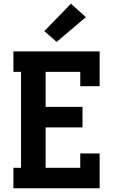

<svg xmlns="http://www.w3.org/2000/svg" viewBox="-20 -1011 640 1031"><path d="M52 0V-110H93V-625H52V-735H515V-548H411V-625H225V-437H423V-327H225V-110H411V-187H515V0ZM284 -786 218 -844 361 -991 441 -919Z"/></svg>

Font: Iosevka HT Extrabold Extended
Style: Regular
Weight: 800
Width: 7
Monospace: yes
Designer: Belleve Invis
Foundry: Belleve Invis
Version: Version 32.3.0; ttfautohint (v1.8.4)